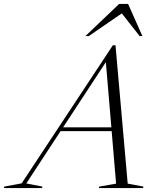

<svg xmlns="http://www.w3.org/2000/svg" viewBox="-99 -955 806 975"><path d="M549.5 -22.5 629.5 -7.5 627.5 0H402.5L405 -7.5L490.5 -22.5L468 -289H208.5L34.5 -23.5L116.5 -7.5L114.5 0H-79L-77 -7.5L11 -24L474 -725H487.5ZM221.5 -308.5H466.5L438.5 -639.5ZM335 -772 506 -935H551.5L624 -772H610L519.5 -887L352 -772Z"/></svg>

Font: Newsreader Display Light
Style: Italic
Weight: 300
Italic angle: -17°
Designer: Hugues Gentile
Foundry: Production Type
Version: Version 1.001